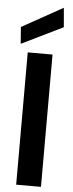

<svg xmlns="http://www.w3.org/2000/svg" viewBox="-64 -1009 394 1041"><g transform="rotate(5 133.0 -489.0)"><path d="M66 0V-720H201V0ZM24 -763 17 -854 240 -978 249 -873Z"/></g></svg>

Font: DM Sans 18pt
Style: Bold
Weight: 700
Designer: Colophon Foundry, Jonny Pinhorn
Foundry: Colophon Foundry
Version: Version 4.004;gftools[0.9.30]